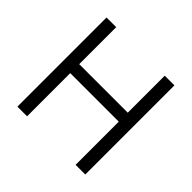

<svg xmlns="http://www.w3.org/2000/svg" viewBox="-169 -883 1066 1066"><g transform="rotate(45 363.5 -350.0)"><path d="M97 0V-700H173V-409.5H554V-700H630V0H554V-339H173V0Z"/></g></svg>

Font: Geologica Thin Roman ExtraLight
Style: Regular
Weight: 250
Version: Version 1.010;gftools[0.9.28]